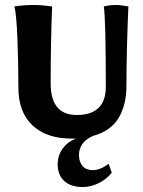

<svg xmlns="http://www.w3.org/2000/svg" viewBox="-20 -553 574 773"><path d="M497 -527Q494 -470 491.5 -374Q489 -278 489 -205Q489 -132 458 -79Q427 -26 355 -6Q298 19 298 71Q298 99 312.5 115.5Q327 132 353 132Q369 132 386 125Q403 118 417 106L430 142Q410 168 378 184Q346 200 313 200Q265 200 238.5 175.5Q212 151 212 107Q213 72 232 45.5Q251 19 285 5H269Q167 5 110.5 -48.5Q54 -102 54 -200Q54 -303 50 -400Q46 -497 38 -527Q76 -533 116 -533Q148 -533 190 -527Q184 -389 184 -217Q184 -90 289 -90Q406 -90 406 -204Q406 -471 398 -527Q422 -533 446 -533Q467 -533 497 -527Z"/></svg>

Font: Mirza
Style: Bold
Weight: 700
Designer: Arabic design by Kourosh Beigpour, Latin design by Eduardo Tunni, engineering by Lasse Fister
Version: Version 1.0010g